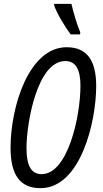

<svg xmlns="http://www.w3.org/2000/svg" viewBox="-20 -970 536 1000"><path d="M348 -791H397L398 -801C377 -854 363 -903 352 -950H262V-942C276 -900 321 -826 348 -791ZM191 10C399 10 481 -334 481 -522C481 -658 431 -724 327 -724C131 -724 35 -416 35 -200C35 -57 86 10 191 10ZM197 -63C145 -63 118 -103 118 -199C118 -327 173 -652 320 -652C373 -652 399 -611 399 -523C399 -363 333 -63 197 -63Z"/></svg>

Font: Noto Sans ExtraCondensed
Style: Italic
Weight: 400
Width: 2
Italic angle: -12°
Designer: Monotype Design Team
Foundry: Monotype Imaging Inc.
Version: Version 2.013